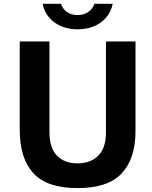

<svg xmlns="http://www.w3.org/2000/svg" viewBox="-20 -952 778 982"><path d="M376.5 10Q220 10 150.5 -66.2Q81 -142.5 81 -287V-740H233V-276Q233 -195.5 271.2 -156Q309.5 -116.5 376.5 -116.5Q443.5 -116.5 482.8 -156Q522 -195.5 522 -276V-740H673V-282Q673 -140.5 602.5 -65.2Q532 10 376.5 10ZM377 -802Q333 -802 295.8 -816.8Q258.5 -831.5 232.5 -861Q206.5 -890.5 198 -932.5H292Q300.5 -906 322.5 -890.5Q344.5 -875 377 -875Q409 -875 431.5 -890.8Q454 -906.5 463 -932.5H556.5Q548 -891 522.2 -861.5Q496.5 -832 458.8 -817Q421 -802 377 -802Z"/></svg>

Font: 1883 Sans
Style: Bold
Weight: 700
Designer: 1883 Sans project is a fork of Public Sans.
Version: Version 1.009